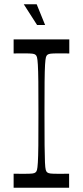

<svg xmlns="http://www.w3.org/2000/svg" viewBox="-20 -886 391 906"><path d="M44.3 0V-66.3Q59.6 -66.2 71.5 -66Q83.4 -65.9 93 -65.9Q121.9 -65.9 132.5 -67.2Q143.1 -68.4 147.7 -72.6Q152.3 -75.9 154.6 -84.4Q157 -93 158.6 -119.3Q160.3 -145.6 160.9 -200.1Q161.4 -254.7 161.4 -350Q161.4 -445.3 160.9 -499.9Q160.3 -554.4 158.6 -580.7Q157 -607 154.6 -615.6Q152.3 -624.1 147.7 -627.4Q143.1 -631.6 132.5 -632.8Q121.9 -634.1 93 -634.1Q83.4 -634.1 71.5 -634.1Q59.6 -634 44.3 -633.7V-700H307V-633.7Q292.7 -634 280.4 -634.1Q268 -634.1 258.3 -634.1Q229.4 -634.1 219.2 -632.8Q209 -631.6 203.6 -627.4Q199.1 -624.1 196.7 -615.6Q194.3 -607 192.6 -580.7Q191 -554.4 190.4 -499.9Q189.9 -445.3 189.9 -350Q189.9 -254.7 190.4 -200.1Q191 -145.6 192.2 -119.3Q193.4 -93 195.9 -84.4Q198.3 -75.9 202.7 -72.6Q208.1 -68.4 218.4 -67.2Q228.6 -65.9 257.4 -65.9Q267.1 -65.9 279.5 -66Q291.9 -66.2 306.1 -66.3V0ZM155 -768 92.1 -866H153L192.9 -768Z"/></svg>

Font: Ojuju ExtraLight
Style: Regular
Weight: 200
Designer: Chisaokwu Joboson, Mirko Velimirovic
Foundry: Udi Foundry
Version: Version 1.000